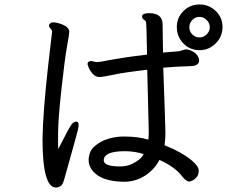

<svg xmlns="http://www.w3.org/2000/svg" viewBox="-20 -817 1040 862"><path d="M519 -69.8Q550.8 -69.8 572.8 -81.1Q612.8 -100.1 625 -125Q585.9 -138.2 541 -138.2Q445.8 -138.2 445.8 -97.2Q445.8 -69.8 519 -69.8ZM231 24.9Q170.9 24.9 170.9 -192.9Q172.9 -316.9 196.8 -527.8L213.9 -674.8Q213.9 -679.2 211.4 -683.1Q209 -687 204.3 -691.9Q199.7 -696.8 199.7 -704.1Q205.1 -716.8 219.7 -716.8Q231 -716.8 246.1 -711.9Q291 -698.2 291 -673.8Q291 -666 280.5 -606.4Q270 -546.9 255.4 -412.8Q240.7 -278.8 240.7 -215.8V-147.9Q245.1 -153.8 271 -204.8Q296.9 -255.9 305.9 -263.4Q314.9 -271 321.8 -271Q333 -271 333 -256.8Q333 -248 329.8 -234.1Q326.7 -220.2 300.3 -126.2Q273.9 -32.2 267.8 -10Q261.7 12.2 251.7 18.6Q241.7 24.9 231 24.9ZM876 -648.9Q894 -648.9 908 -662.8Q921.9 -676.8 921.9 -694.8Q921.9 -712.9 908 -727.1Q894 -741.2 876 -741.2Q856.9 -741.2 843.5 -727.5Q830.1 -713.9 830.1 -694.8Q830.1 -675.8 843.5 -662.4Q856.9 -648.9 876 -648.9ZM543 -1Q460 -1 418.9 -29.5Q377.9 -58.1 377.9 -99.1Q378.9 -138.2 404.8 -160.6Q430.7 -183.1 465.3 -193.6Q500 -204.1 534.7 -204.1Q602.1 -204.1 646 -189.9Q647.9 -203.1 647.9 -223.1L641.1 -503.9Q539.1 -492.2 490 -481.7Q440.9 -471.2 426.8 -471.2Q409.7 -471.2 396.7 -485.1Q383.8 -499 378.4 -512.9Q373 -526.9 373 -528.8Q373 -543 390.1 -543L413.1 -538.1L433.1 -540Q536.1 -560.1 640.1 -571.8Q637.7 -707 636.2 -715.6Q634.8 -724.1 626.2 -728.5Q617.7 -732.9 617.7 -745.1Q620.1 -757.8 649.9 -757.8Q710 -757.8 710 -707L711.9 -581.1L783.7 -586.9Q792 -588.9 800.5 -592Q809.1 -595.2 818.8 -595.2Q839.8 -591.8 856 -578.9Q872.1 -565.9 874 -545.9Q874 -520 832 -520Q770 -518.1 712.9 -513.2Q722.7 -248 722.7 -219.2Q722.7 -195.8 718.8 -165Q796.9 -133.8 843.8 -94.2Q872.1 -69.8 872.1 -51Q872.1 -32.2 863 -21.7Q854 -11.2 844 -6.6Q834 -2 831.1 -2Q815.9 -2 798.8 -23.9Q766.1 -67.9 695.8 -99.1Q674.8 -58.1 634.3 -30.5Q593.8 -2.9 543 -1ZM876 -591.8Q832 -591.8 803 -622.3Q773.9 -652.8 773.9 -695.8Q773.9 -737.8 803.5 -767.3Q833 -796.9 876 -796.9Q918 -796.9 948.5 -767.8Q979 -738.8 979 -695.8Q979 -652.8 948.5 -622.3Q918 -591.8 876 -591.8Z"/></svg>

Font: LXGW WenKai GB Screen
Style: Regular
Weight: 400
Designer: LXGW / Fontworks Inc.
Foundry: LXGW / Fontworks Inc.
Version: Version 1.321;February 19, 2024;FontCreator 14.0.0.2901 64-b